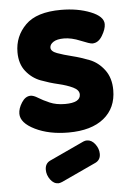

<svg xmlns="http://www.w3.org/2000/svg" viewBox="-51 -521 531 769"><g transform="rotate(-5 214.5 -136.5)"><path d="M207 -105Q269 -105 269 -138Q269 -156 245 -167.5Q221 -179 186.5 -187Q152 -195 117.5 -208Q83 -221 59 -251Q35 -281 35 -328Q35 -392 80 -437Q125 -482 223 -482Q290 -482 341.5 -461.5Q393 -441 393 -410Q393 -390 377 -363.5Q361 -337 337 -337Q327 -337 291 -352Q255 -367 225 -367Q197 -367 182.5 -357.5Q168 -348 168 -335Q168 -320 192.5 -311Q217 -302 251.5 -293.5Q286 -285 320.5 -271.5Q355 -258 379.5 -225.5Q404 -193 404 -144Q404 -72 353.5 -31Q303 10 211 10Q133 10 77 -17.5Q21 -45 21 -82Q21 -103 36 -126.5Q51 -150 72 -150Q84 -150 101.5 -139Q119 -128 145.5 -116.5Q172 -105 207 -105ZM308 140 168 205Q158 209 153 209Q134 209 120.5 190.5Q107 172 107 151Q107 126 127 116L267 51Q274 48 281 48Q300 48 314 66.5Q328 85 328 106Q328 130 308 140Z"/></g></svg>

Font: Dosis
Style: ExtraBold
Weight: 800
Designer: EdgarTolentino, PabloImpallari, IginoMarini
Foundry: EdgarTolentino, PabloImpallari, IginoMarini
Version: Version 1.007